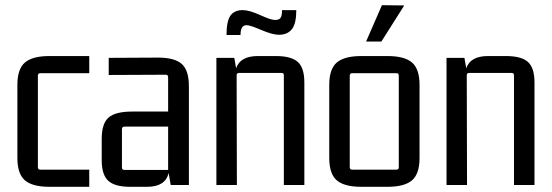

<svg xmlns="http://www.w3.org/2000/svg" viewBox="-20 -713 2129 740"><path d="M324 7H171Q105 7 76 -18Q47 -43 47 -104V-386Q47 -447 76 -472Q105 -497 171 -497H324V-431H136Q126 -431 126 -421V-69Q126 -59 136 -59H324Z M547 7H482Q423 7 397.5 -16Q372 -39 372 -96V-177Q372 -237 398.5 -260Q425 -283 489 -283H628V-415Q628 -425 619 -425L399 -424V-490L589 -491Q653 -491 680.5 -466.5Q708 -442 708 -381V0H638L630 -46Q617 7 547 7ZM628 -58V-225H460Q450 -225 450 -215V-67Q450 -58 460 -58Z M907 -578H853Q853 -631 868 -652.5Q883 -674 915 -674Q941 -674 982.5 -655Q1024 -636 1040 -636Q1056 -636 1061.5 -644.5Q1067 -653 1067 -674H1122Q1122 -622 1105 -600.5Q1088 -579 1055 -579Q1030 -579 987 -597.5Q944 -616 930 -616Q907 -616 907 -578ZM974 -497H1043Q1102 -497 1127.5 -474.5Q1153 -452 1153 -395V0H1074V-423Q1074 -432 1065 -432H902Q892 -432 892 -423L893 0H814V-490H883L890 -450Q906 -497 974 -497Z M1391 -553 1452 -693 1538 -692 1450 -553ZM1249 -104V-386Q1249 -447 1278 -472Q1307 -497 1373 -497H1473Q1539 -497 1568 -472Q1597 -447 1597 -386V-104Q1597 -43 1568 -18Q1539 7 1473 7H1373Q1307 7 1278 -18Q1249 -43 1249 -104ZM1508 -431H1338Q1328 -431 1328 -421V-69Q1328 -59 1338 -59H1508Q1517 -59 1517 -69V-421Q1517 -431 1508 -431Z M1861 -497H1930Q1989 -497 2014.5 -474.5Q2040 -452 2040 -395V0H1961V-423Q1961 -432 1952 -432H1789Q1779 -432 1779 -423L1780 0H1701V-490H1770L1777 -450Q1793 -497 1861 -497Z"/></svg>

Font: Gemunu Libre
Style: Regular
Weight: 400
Designer: Puspanada Ekanayake, Sola Matas, Pathum Egodawatta, Kosala Senevirathne
Foundry: mooniak
Version: Version 1.100